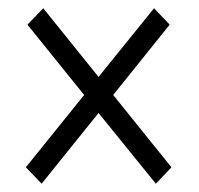

<svg xmlns="http://www.w3.org/2000/svg" viewBox="-20 -564 486 468"><path d="M43 -156.2 185.1 -332.5 46.9 -503.9 85.4 -543.9 220.2 -376.5 355.5 -543.9 393.6 -503.9 255.9 -332.5 397.9 -156.2 359.9 -116.2 220.2 -288.6 81.5 -116.2Z"/></svg>

Font: RobotoCondensed-Light
Style: Light
Weight: 300
Designer: Google
Version: Version 1.200311; 2013